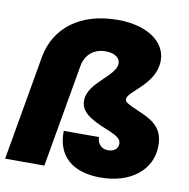

<svg xmlns="http://www.w3.org/2000/svg" viewBox="-87 -848 923 940"><g transform="rotate(10 375.0 -377.5)"><path d="M-2 0H193L282 -510C292 -567 332 -603 392 -603C436 -603 464 -584 464 -555C464 -492 329 -437 329 -348C329 -295 370 -264 467 -226C521 -204 536 -190 536 -169C536 -144 516 -128 486 -128C454 -128 433 -150 432 -184H257C254 -60 332 10 473 10C622 10 726 -71 726 -192C726 -268 690 -306 608 -340C537 -370 530 -377 530 -390C530 -430 665 -486 665 -605C665 -696 574 -765 424 -765C239 -765 116 -671 89 -522Z"/></g></svg>

Font: SVN-Poppins ExtraBold
Style: Italic
Weight: 800
Italic angle: -10°
Designer: Ninad Kale (Devanagari), Jonny Pinhorn (Latin)
Foundry: Indian Type Foundry
Version: Version 3.002 2017